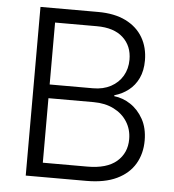

<svg xmlns="http://www.w3.org/2000/svg" viewBox="-52 -776 746 825"><g transform="rotate(5 321.0 -364.0)"><path d="M89.4 0V-727.5H337.9Q408.7 -727.5 457.5 -703.4Q506.3 -679.2 531.5 -636.2Q556.6 -593.3 556.6 -537.1Q556.6 -493.2 541.3 -460.7Q525.9 -428.2 499.3 -407.5Q472.7 -386.7 438.5 -377V-373Q475.6 -369.1 509 -347.2Q542.5 -325.2 564 -286.6Q585.4 -248 585.4 -194.3Q585.4 -137.7 559.6 -93.8Q533.7 -49.8 481.7 -24.9Q429.7 0 350.6 0ZM157.7 -61.5H349.6Q433.6 -61.5 476.1 -98.1Q518.6 -134.8 518.6 -194.3Q518.6 -236.3 497.8 -269.3Q477.1 -302.2 439.7 -321Q402.3 -339.8 352.5 -339.8H157.7ZM157.7 -398.9H344.7Q388.7 -398.9 421.4 -416.5Q454.1 -434.1 472.2 -464.8Q490.2 -495.6 490.2 -535.2Q490.2 -594.2 450.9 -630.1Q411.6 -666 337.9 -666H157.7Z"/></g></svg>

Font: Inter 20pt Light
Style: Regular
Weight: 300
Version: Version 4.001;git-66647c0bb